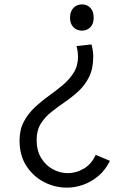

<svg xmlns="http://www.w3.org/2000/svg" viewBox="-20 -601 543 871"><path d="M395.2 -399.5Q399.8 -381.4 401.4 -368.3Q403 -355.2 403 -344.4Q403 -289.8 384.3 -252.2Q365.6 -214.5 336.4 -187.6Q307.2 -160.8 274.6 -138.4Q242 -116.1 212.7 -92.8Q183.5 -69.6 164.8 -39.6Q146.2 -9.6 146.2 34.2Q146.2 81.6 166.4 115.1Q186.7 148.7 219.2 166.6Q251.7 184.5 287.8 184.5Q324.1 184.5 359.3 164.5Q394.5 144.5 414.1 101.5L478.8 128.7Q458.2 170.3 426.5 197.1Q394.8 223.8 357.9 237Q321 250.2 283.2 250.2Q228.7 250.2 179.5 224.7Q130.4 199.2 99.5 151.5Q68.7 103.8 68.7 36.6Q68.7 -12.7 87.9 -48.8Q107 -84.9 137.1 -113.2Q167.2 -141.5 201.3 -165.9Q235.4 -190.4 265.5 -215.7Q295.6 -241.1 314.8 -272.2Q334 -303.4 334 -344.8Q334 -352.6 332.5 -364.5Q331.1 -376.4 327.2 -392.1ZM352 -581.1Q375.2 -581.1 390.1 -565.2Q405 -549.4 405 -520.4Q405 -493 389.9 -477.5Q374.9 -462 351.7 -462Q328.5 -462 313.1 -477.5Q297.7 -493 297.7 -520.4Q297.7 -549.1 313.2 -565.1Q328.8 -581.1 352 -581.1Z"/></svg>

Font: Yaldevi ExtraLight
Style: Regular
Weight: 200
Designer: Sol Matas, Rajitha Manaperi, Kosala Senevirathne
Foundry: Mooniak
Version: Version 1.100